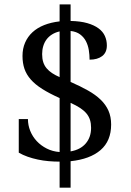

<svg xmlns="http://www.w3.org/2000/svg" viewBox="-20 -780 599 879"><path d="M303.2 -684.1Q348.1 -683.1 379.6 -674.1Q411.1 -665 431.2 -650.1Q451.2 -635.3 460.2 -615.2Q469.2 -595.2 469.2 -571.8Q469.2 -539.6 447.8 -523.2Q426.3 -506.8 390.1 -506.8Q390.1 -528.8 386.5 -551Q382.8 -573.2 373.3 -591.6Q363.8 -609.9 346.7 -622.6Q329.6 -635.3 303.2 -638.2V-404.8Q348.1 -385.3 382.8 -365.7Q417.5 -346.2 440.9 -323.5Q464.4 -300.8 476.6 -273.2Q488.8 -245.6 488.8 -210Q488.8 -134.8 440.4 -93Q392.1 -51.3 303.2 -42V79.1H252.9V-40Q228 -40 202.6 -42.2Q177.2 -44.4 153.1 -49.6Q128.9 -54.7 106.7 -62.5Q84.5 -70.3 65.9 -81.1V-234.9H107.9Q107.9 -207 118.4 -180.9Q128.9 -154.8 148.2 -134Q167.5 -113.3 194.1 -99.9Q220.7 -86.4 252.9 -84V-331.1Q206.1 -352.1 173.6 -372.6Q141.1 -393.1 121.1 -415.8Q101.1 -438.5 92 -464.8Q83 -491.2 83 -523.9Q83 -557.6 95 -585Q106.9 -612.3 128.9 -632.6Q150.9 -652.8 182.4 -665.3Q213.9 -677.7 252.9 -682.1V-759.8H303.2ZM397 -194.8Q397 -214.8 392.1 -230.7Q387.2 -246.6 376 -260.3Q364.7 -273.9 346.9 -285.6Q329.1 -297.4 303.2 -309.1V-86.9Q348.1 -94.7 372.6 -123.3Q397 -151.9 397 -194.8ZM172.9 -532.2Q172.9 -511.2 178 -495.4Q183.1 -479.5 193.4 -467.3Q203.6 -455.1 218.5 -445.3Q233.4 -435.5 252.9 -426.8V-636.2Q233.4 -631.8 218.3 -622.3Q203.1 -612.8 193.1 -599.4Q183.1 -585.9 178 -568.8Q172.9 -551.8 172.9 -532.2Z"/></svg>

Font: Noto Serif Lao
Style: Regular
Weight: 400
Designer: Danh Hong
Foundry: Danh Hong
Version: Version 1.03 uh